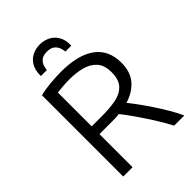

<svg xmlns="http://www.w3.org/2000/svg" viewBox="-256 -1019 1136 1136"><g transform="rotate(-45 312.0 -451.0)"><path d="M89 0V-680Q127 -690 176 -694.5Q225 -699 266 -699Q409 -699 483.5 -644.5Q558 -590 558 -484Q558 -407 518 -361Q478 -315 411 -295Q428 -274 452.5 -240.5Q477 -207 504 -166.5Q531 -126 556.5 -83Q582 -40 600 0H515Q488 -52 454.5 -104.5Q421 -157 389 -203Q357 -249 332 -280Q304 -277 275 -277H167V0ZM167 -342H255Q318 -342 368 -351.5Q418 -361 447.5 -392Q477 -423 477 -485Q477 -544 448.5 -575.5Q420 -607 373.5 -619.5Q327 -632 274 -632Q239 -632 212 -629.5Q185 -627 167 -625ZM165 -765Q164 -812 181.5 -842.5Q199 -873 228.5 -887.5Q258 -902 292 -902Q326 -902 355.5 -887.5Q385 -873 403 -842.5Q421 -812 419 -765H370Q369 -777 363.5 -795Q358 -813 341.5 -827.5Q325 -842 292 -842Q259 -842 242.5 -827.5Q226 -813 221 -795Q216 -777 215 -765Z"/></g></svg>

Font: Ubuntu Sans
Style: Regular
Weight: 400
Designer: Dalton Maag Ltd
Foundry: Dalton Maag Ltd
Version: Version 1.006; ttfautohint (v1.8.4.7-5d5b)